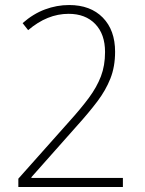

<svg xmlns="http://www.w3.org/2000/svg" viewBox="-20 -744 577 764"><path d="M469 0H53V-33L255 -260Q302 -312 333.5 -354.5Q365 -397 381.5 -440Q398 -483 398 -537Q398 -608 359 -648.5Q320 -689 253 -689Q168 -689 92 -624L70 -652Q112 -689 159 -706.5Q206 -724 255 -724Q340 -724 389 -674Q438 -624 438 -538Q438 -479 419.5 -432Q401 -385 367 -340Q333 -295 286 -243L105 -39V-36H469Z"/></svg>

Font: Noto Sans Disp ExtLt
Style: Regular
Weight: 200
Designer: Monotype Design Team
Foundry: Monotype Imaging Inc.
Version: Version 2.000;GOOG;noto-source:20170915:90ef993387c0